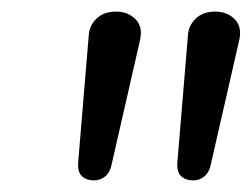

<svg xmlns="http://www.w3.org/2000/svg" viewBox="-20 -732 434 331"><path d="M142 -421Q129 -421 121 -428.5Q113 -436 115 -455L133 -671Q134 -688 146.5 -700Q159 -712 180 -712Q201 -712 214 -698.5Q227 -685 221 -661L173 -451Q170 -435 161.5 -428Q153 -421 142 -421ZM313 -421Q300 -421 292 -428.5Q284 -436 286 -455L304 -671Q305 -688 317.5 -700Q330 -712 351 -712Q372 -712 385 -698.5Q398 -685 392 -661L344 -451Q341 -435 332.5 -428Q324 -421 313 -421Z"/></svg>

Font: Nunito
Style: Italic
Weight: 400
Italic angle: -9°
Designer: Vernon Adams
Foundry: Vernon Adams
Version: Version 3.601; ttfautohint (v1.8.2.53-6de2)